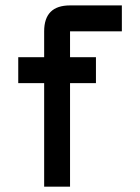

<svg xmlns="http://www.w3.org/2000/svg" viewBox="-20 -704 528 724"><path d="M439.5 -683.6V-585.9H244.1V-488.3H341.8V-390.6H244.1V0H146.5V-390.6H48.8V-488.3H146.5V-585.9Q146.5 -683.6 244.1 -683.6Z"/></svg>

Font: BabelStone Runic Beorhtric
Style: Regular
Weight: 400
Designer: Andrew West
Foundry: BabelStone
Version: Version 7.004;November 9, 2023